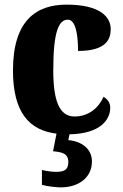

<svg xmlns="http://www.w3.org/2000/svg" viewBox="-20 -570 529 829"><path d="M243 239C319 239 377 197 377 127C377 73 333 40 275 35L280 10C416 7 456 -55 456 -105C456 -125 445 -142 427 -152C406 -104 362 -67 302 -67C236 -67 210 -135 210 -267C210 -435 234 -485 273 -485C306 -485 317 -422 317 -350C440 -350 458 -402 458 -444C458 -498 411 -550 267 -550C138 -550 36 -483 36 -266C36 -81 109 -7 224 7L209 83C246 87 275 91 275 130C275 165 255 172 221 172C205 172 183 169 161 164V228C183 235 226 239 243 239Z"/></svg>

Font: Noto Serif Georgian Condensed Black
Style: Regular
Weight: 900
Width: 3
Designer: Monotype Design Team, Akaki Razmadze
Foundry: Google LLC
Version: Version 2.003